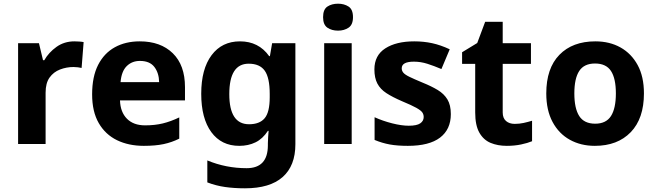

<svg xmlns="http://www.w3.org/2000/svg" viewBox="-20 -780 3553 1040"><path d="M383 -556Q394 -556 409 -555Q424 -554 433 -552L422 -412Q415 -414 401.5 -415.5Q388 -417 378 -417Q340 -417 305 -403.5Q270 -390 248.5 -360Q227 -330 227 -278V0H78V-546H191L213 -454H220Q244 -496 286 -526Q328 -556 383 -556Z M737 -556Q850 -556 916 -491.5Q982 -427 982 -308V-236H630Q632 -173 667.5 -137Q703 -101 766 -101Q819 -101 862 -111.5Q905 -122 951 -144V-29Q911 -9 866.5 0.5Q822 10 759 10Q677 10 614 -20.5Q551 -51 515 -113Q479 -175 479 -269Q479 -365 511.5 -428.5Q544 -492 602 -524Q660 -556 737 -556ZM738 -450Q695 -450 666.5 -422Q638 -394 633 -335H842Q841 -385 816 -417.5Q791 -450 738 -450Z M1280 -556Q1381 -556 1438 -476H1442L1454 -546H1580V1Q1580 118 1511 179Q1442 240 1307 240Q1249 240 1199.5 233Q1150 226 1103 208V89Q1204 131 1316 131Q1431 131 1431 7V-4Q1431 -21 1432.5 -39Q1434 -57 1435 -71H1431Q1403 -28 1364 -9Q1325 10 1276 10Q1179 10 1124.5 -64.5Q1070 -139 1070 -272Q1070 -406 1126 -481Q1182 -556 1280 -556ZM1327 -435Q1222 -435 1222 -270Q1222 -107 1329 -107Q1386 -107 1413.5 -139.5Q1441 -172 1441 -253V-271Q1441 -359 1414 -397Q1387 -435 1327 -435Z M1811 -760Q1844 -760 1868 -744.5Q1892 -729 1892 -687Q1892 -646 1868 -630Q1844 -614 1811 -614Q1777 -614 1753.5 -630Q1730 -646 1730 -687Q1730 -729 1753.5 -744.5Q1777 -760 1811 -760ZM1885 -546V0H1736V-546Z M2422 -162Q2422 -79 2363.5 -34.5Q2305 10 2189 10Q2132 10 2091 2.5Q2050 -5 2009 -22V-145Q2053 -125 2104 -112Q2155 -99 2194 -99Q2238 -99 2256.5 -112Q2275 -125 2275 -146Q2275 -160 2267.5 -171Q2260 -182 2235 -196Q2210 -210 2157 -232Q2106 -254 2073 -275.5Q2040 -297 2024 -327.5Q2008 -358 2008 -404Q2008 -480 2067 -518Q2126 -556 2224 -556Q2275 -556 2321 -546Q2367 -536 2416 -513L2371 -406Q2331 -423 2295 -434.5Q2259 -446 2222 -446Q2156 -446 2156 -410Q2156 -397 2164.5 -386.5Q2173 -376 2197.5 -364Q2222 -352 2270 -332Q2317 -313 2351 -292.5Q2385 -272 2403.5 -241.5Q2422 -211 2422 -162Z M2768 -109Q2793 -109 2816 -114Q2839 -119 2862 -126V-15Q2838 -5 2802.5 2.5Q2767 10 2725 10Q2676 10 2637.5 -6Q2599 -22 2576.5 -61.5Q2554 -101 2554 -171V-434H2483V-497L2565 -547L2608 -662H2703V-546H2856V-434H2703V-171Q2703 -140 2721 -124.5Q2739 -109 2768 -109Z M3468 -274Q3468 -138 3396.5 -64Q3325 10 3202 10Q3126 10 3066.5 -23Q3007 -56 2973 -119.5Q2939 -183 2939 -274Q2939 -410 3010 -483Q3081 -556 3205 -556Q3282 -556 3341 -523Q3400 -490 3434 -427.5Q3468 -365 3468 -274ZM3091 -274Q3091 -193 3117.5 -151.5Q3144 -110 3204 -110Q3263 -110 3289.5 -151.5Q3316 -193 3316 -274Q3316 -355 3289.5 -395.5Q3263 -436 3203 -436Q3144 -436 3117.5 -395.5Q3091 -355 3091 -274Z"/></svg>

Font: Noto Sans Tamil
Style: Bold
Weight: 700
Designer: Jelle Bosma - Monotype Design Team
Foundry: Monotype Imaging Inc.
Version: Version 2.004; ttfautohint (v1.8.4.7-5d5b)